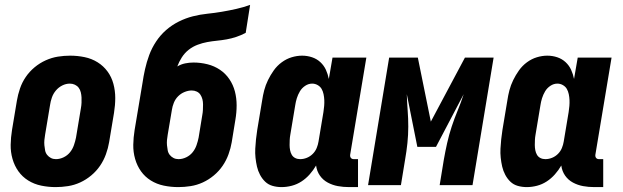

<svg xmlns="http://www.w3.org/2000/svg" viewBox="-20 -755 2540 783"><path d="M207 8Q177 8 148 2Q119 -4 95 -19Q71 -34 55 -56.5Q39 -79 31 -107Q23 -135 23.5 -164.5Q24 -194 29 -225L49 -345Q53 -369 61.5 -394Q70 -419 85 -441Q100 -463 121 -480.5Q142 -498 166.5 -509Q191 -520 216 -524Q241 -528 266 -528Q296 -528 325 -522Q354 -516 378 -501Q402 -486 418.5 -463.5Q435 -441 442.5 -413Q450 -385 450 -355.5Q450 -326 445 -295L425 -175Q421 -151 412 -126Q403 -101 388 -79Q373 -57 352 -39.5Q331 -22 307 -11Q283 0 257.5 4Q232 8 207 8ZM208 -106Q224 -106 239.5 -113.5Q255 -121 265.5 -134Q276 -147 281.5 -163Q287 -179 290 -194L310 -314Q312 -325 312.5 -336Q313 -347 312.5 -357.5Q312 -368 309.5 -378.5Q307 -389 301 -397Q295 -405 285.5 -409.5Q276 -414 265 -414Q249 -414 234 -406.5Q219 -399 208 -386Q197 -373 191.5 -357Q186 -341 184 -326L164 -206Q162 -195 161 -184Q160 -173 161 -162.5Q162 -152 164 -141.5Q166 -131 172.5 -123Q179 -115 188 -110.5Q197 -106 208 -106Z M707 8Q677 8 648 2Q619 -4 595 -19Q571 -34 555 -56.5Q539 -79 531 -107Q523 -135 523.5 -164.5Q524 -194 529 -225L561 -416Q565 -444 571.5 -473Q578 -502 588.5 -530.5Q599 -559 616.5 -585.5Q634 -612 657.5 -632.5Q681 -653 709 -667Q737 -681 766.5 -688.5Q796 -696 825.5 -699Q855 -702 884.5 -707Q914 -712 943 -718.5Q972 -725 1000 -735L982 -621Q963 -611 943.5 -604.5Q924 -598 904.5 -594.5Q885 -591 865 -589Q845 -587 825.5 -583.5Q806 -580 786 -572.5Q766 -565 749.5 -552Q733 -539 721.5 -521Q710 -503 703 -484Q718 -493 735 -496.5Q752 -500 769 -500Q798 -500 826 -493Q854 -486 877 -470.5Q900 -455 915.5 -432Q931 -409 938 -382Q945 -355 945 -325.5Q945 -296 940 -267L925 -175Q921 -151 912 -126Q903 -101 888 -79Q873 -57 852 -39.5Q831 -22 807 -11Q783 0 757.5 4Q732 8 707 8ZM708 -106Q724 -106 739.5 -113.5Q755 -121 765.5 -134Q776 -147 781.5 -163Q787 -179 790 -194L805 -286Q807 -296 807.5 -307Q808 -318 808 -329Q808 -340 805.5 -350Q803 -360 797.5 -368.5Q792 -377 782.5 -381.5Q773 -386 762 -386Q748 -386 733 -380Q718 -374 706.5 -362.5Q695 -351 689 -336Q683 -321 681 -307L664 -206Q662 -195 661 -184Q660 -173 661 -162.5Q662 -152 664 -141.5Q666 -131 672.5 -123Q679 -115 688 -110.5Q697 -106 708 -106Z M1128 8Q1109 8 1091.5 3Q1074 -2 1061.5 -14Q1049 -26 1040.5 -42Q1032 -58 1028 -75.5Q1024 -93 1022 -111.5Q1020 -130 1021 -149Q1022 -168 1024 -187Q1026 -206 1029 -225L1049 -345Q1052 -366 1057.5 -387Q1063 -408 1073 -428.5Q1083 -449 1096.5 -468Q1110 -487 1129 -501Q1148 -515 1169.5 -521.5Q1191 -528 1212 -528Q1233 -528 1252.5 -521.5Q1272 -515 1286.5 -501.5Q1301 -488 1309 -470.5Q1317 -453 1321 -433L1336 -520H1474L1408 -124Q1407 -116 1411 -111Q1415 -106 1423 -106H1440V8H1404Q1380 8 1358 4Q1336 0 1316.5 -10.5Q1297 -21 1284.5 -39Q1272 -57 1269 -80Q1258 -61 1243 -44Q1228 -27 1209.5 -15Q1191 -3 1170 2.5Q1149 8 1128 8ZM1204 -106Q1218 -106 1231.5 -111.5Q1245 -117 1255.5 -127.5Q1266 -138 1271.5 -151.5Q1277 -165 1279 -178L1299 -298Q1301 -311 1302 -323Q1303 -335 1302.5 -347Q1302 -359 1299.5 -371Q1297 -383 1291.5 -392.5Q1286 -402 1275.5 -408Q1265 -414 1253 -414Q1238 -414 1224.5 -405Q1211 -396 1203 -382.5Q1195 -369 1190.5 -354.5Q1186 -340 1184 -326L1164 -206Q1162 -195 1161.5 -184.5Q1161 -174 1161 -163.5Q1161 -153 1163 -142.5Q1165 -132 1170 -123.5Q1175 -115 1184 -110.5Q1193 -106 1204 -106Z M1481 0 1567 -520H1684L1737 -259L1876 -520H1993L1907 0H1773L1790 -104Q1796 -138 1803.5 -171.5Q1811 -205 1822 -238.5Q1833 -272 1846.5 -304.5Q1860 -337 1871 -371L1758 -156H1682L1639 -371Q1640 -337 1642.5 -304.5Q1645 -272 1645 -238.5Q1645 -205 1641.5 -171.5Q1638 -138 1632 -104L1615 0Z M2128 8Q2109 8 2091.5 3Q2074 -2 2061.5 -14Q2049 -26 2040.5 -42Q2032 -58 2028 -75.5Q2024 -93 2022 -111.5Q2020 -130 2021 -149Q2022 -168 2024 -187Q2026 -206 2029 -225L2049 -345Q2052 -366 2057.5 -387Q2063 -408 2073 -428.5Q2083 -449 2096.5 -468Q2110 -487 2129 -501Q2148 -515 2169.5 -521.5Q2191 -528 2212 -528Q2233 -528 2252.5 -521.5Q2272 -515 2286.5 -501.5Q2301 -488 2309 -470.5Q2317 -453 2321 -433L2336 -520H2474L2408 -124Q2407 -116 2411 -111Q2415 -106 2423 -106H2440V8H2404Q2380 8 2358 4Q2336 0 2316.5 -10.5Q2297 -21 2284.5 -39Q2272 -57 2269 -80Q2258 -61 2243 -44Q2228 -27 2209.5 -15Q2191 -3 2170 2.5Q2149 8 2128 8ZM2204 -106Q2218 -106 2231.5 -111.5Q2245 -117 2255.5 -127.5Q2266 -138 2271.5 -151.5Q2277 -165 2279 -178L2299 -298Q2301 -311 2302 -323Q2303 -335 2302.5 -347Q2302 -359 2299.5 -371Q2297 -383 2291.5 -392.5Q2286 -402 2275.5 -408Q2265 -414 2253 -414Q2238 -414 2224.5 -405Q2211 -396 2203 -382.5Q2195 -369 2190.5 -354.5Q2186 -340 2184 -326L2164 -206Q2162 -195 2161.5 -184.5Q2161 -174 2161 -163.5Q2161 -153 2163 -142.5Q2165 -132 2170 -123.5Q2175 -115 2184 -110.5Q2193 -106 2204 -106Z"/></svg>

Font: Iosevka Curly Heavy
Style: Italic
Weight: 900
Italic angle: -9°
Monospace: yes
Designer: Belleve Invis
Foundry: Belleve Invis
Version: Version 22.1.2; ttfautohint (v1.8.4)